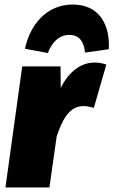

<svg xmlns="http://www.w3.org/2000/svg" viewBox="-20 -827 501 847"><path d="M191 -593C209 -640 240 -673 286 -673C330 -673 351 -642 355 -595L460 -610C466 -712 422 -807 301 -807C182 -807 112 -714 90 -612ZM396 -551C338 -551 283 -511 248 -439L247 -534H78L4 0H198L230 -225C254 -296 284 -359 348 -359C364 -359 377 -356 394 -351L449 -542C432 -548 418 -551 396 -551Z"/></svg>

Font: Fira Sans Heavy
Style: Italic
Weight: 900
Italic angle: -8°
Designer: bBox Type GmbH & Carrois Corporate GbR & Edenspiekermann AG
Foundry: bBox Type GmbH & Carrois Corporate GbR & Edenspiekermann AG
Version: Version 4.301;PS 004.301;hotconv 1.0.88;makeotf.lib2.5.64775